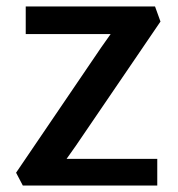

<svg xmlns="http://www.w3.org/2000/svg" viewBox="-20 -577 553 597"><path d="M51 0 30 -40 295 -430 324 -471H60V-557H462L479 -510L216 -124L187 -83H469V0Z"/></svg>

Font: Koeln Type Sans
Style: Regular
Weight: 400
Designer: Eben Sorkin
Foundry: Eben Sorkin
Version: Version 2.001